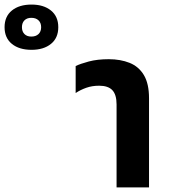

<svg xmlns="http://www.w3.org/2000/svg" viewBox="-307 -820 738 840"><path d="M203 0V-363Q203 -406 184.5 -425.5Q166 -445 127 -445Q96 -445 70.5 -436Q45 -427 24 -413V-531Q44 -541 81.5 -551Q119 -561 169 -561Q220 -561 260 -545Q300 -529 322.5 -491.5Q345 -454 345 -390V0ZM-169 -602Q-223 -602 -255 -628Q-287 -654 -287 -701Q-287 -748 -255 -774Q-223 -800 -169 -800Q-116 -800 -84 -774Q-52 -748 -52 -701Q-52 -654 -84 -628Q-116 -602 -169 -602ZM-170 -660Q-150 -660 -138.5 -671Q-127 -682 -127 -701Q-127 -720 -138.5 -731Q-150 -742 -170 -742Q-189 -742 -200 -731Q-211 -720 -211 -701Q-211 -682 -200 -671Q-189 -660 -170 -660Z"/></svg>

Font: Noto Sans Thai SemiCondensed
Style: Bold
Weight: 700
Width: 4
Designer: Monotype Design Team
Foundry: Monotype Imaging Inc.
Version: Version 2.001